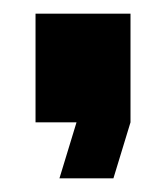

<svg xmlns="http://www.w3.org/2000/svg" viewBox="-20 -179 243 281"><path d="M32 0V-159H171V0L146 82H67L92 0Z"/></svg>

Font: Non Bureau Extended
Style: Bold
Weight: 700
Width: 7
Designer: Jona Saucedo
Foundry: Non Foundry
Version: Version 1.000; ttfautohint (v1.8.4)